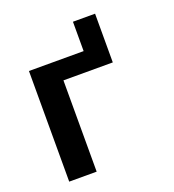

<svg xmlns="http://www.w3.org/2000/svg" viewBox="-122 -753 767 848"><g transform="rotate(-20 261.0 -329.0)"><path d="M59 0V-520H316V-658H420V-429H188V0Z"/></g></svg>

Font: Murecho Medium
Style: Regular
Weight: 500
Designer: Neil Summerour
Foundry: Positype
Version: Version 1.010; ttfautohint (v1.8.3)